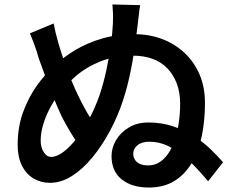

<svg xmlns="http://www.w3.org/2000/svg" viewBox="-20 -813 1040 859"><path d="M607 -790Q603 -766 600.5 -741.5Q598 -717 596 -703Q590 -652 581.5 -592.5Q573 -533 560 -473.5Q547 -414 529 -360Q507 -293 472 -227.5Q437 -162 394 -109.5Q351 -57 302.5 -26Q254 5 203 5Q164 5 131 -14Q98 -33 78.5 -71.5Q59 -110 59 -164Q59 -247 84.5 -314.5Q110 -382 147 -433Q178 -476 220.5 -516.5Q263 -557 317.5 -589.5Q372 -622 438 -641Q504 -660 582 -660Q648 -660 705 -638.5Q762 -617 805 -577Q848 -537 872.5 -480.5Q897 -424 897 -352Q897 -274 883 -205.5Q869 -137 838.5 -85Q808 -33 760.5 -3.5Q713 26 646 26Q570 26 524.5 -10.5Q479 -47 479 -115Q479 -152 499.5 -186.5Q520 -221 557 -243Q594 -265 644 -265Q702 -265 752.5 -248.5Q803 -232 845 -205.5Q887 -179 920 -147.5Q953 -116 978 -87L911 -2Q891 -26 863.5 -56Q836 -86 802.5 -114Q769 -142 730.5 -160.5Q692 -179 648 -179Q614 -179 595 -163Q576 -147 576 -126Q576 -102 593 -87.5Q610 -73 642 -73Q679 -73 706.5 -96.5Q734 -120 751.5 -160Q769 -200 777.5 -249Q786 -298 786 -348Q786 -399 771 -439Q756 -479 728.5 -507.5Q701 -536 662 -550Q623 -564 574 -564Q494 -564 430 -538.5Q366 -513 318 -471.5Q270 -430 235 -381Q214 -351 197.5 -317.5Q181 -284 171.5 -250Q162 -216 162 -183Q162 -154 175.5 -132.5Q189 -111 209 -111Q234 -111 264 -133.5Q294 -156 324 -195Q354 -234 380.5 -284Q407 -334 426 -389Q443 -440 455.5 -497.5Q468 -555 475.5 -610Q483 -665 485 -705Q486 -736 485.5 -753.5Q485 -771 483 -793ZM220 -708Q228 -665 241.5 -619Q255 -573 270.5 -529.5Q286 -486 301.5 -448.5Q317 -411 331 -383Q357 -329 382.5 -288Q408 -247 437 -211L367 -123Q350 -142 332 -166Q314 -190 295.5 -221Q277 -252 257 -290Q240 -326 221.5 -371.5Q203 -417 185.5 -464Q168 -511 154 -550Q149 -568 144 -583.5Q139 -599 132 -618Q125 -637 114 -664Z"/></svg>

Font: Noto Sans SC Thin SemiBold
Style: Regular
Weight: 600
Version: Version 2.004-H2;hotconv 1.0.118;makeotfexe 2.5.65603